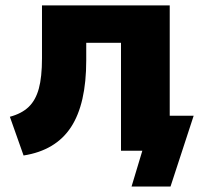

<svg xmlns="http://www.w3.org/2000/svg" viewBox="-20 -559 753 712"><path d="M135.7 -342.8V-539.1H609.4V-129.9H698.2L612.3 132.8H467.8L507.8 0H428.7V-400.4H299.8V-335Q299.8 -173.8 243.2 -87.4Q186.5 -1 67.4 17.6L16.6 -126Q60.5 -137.7 86.4 -162.6Q112.3 -187.5 124 -230.5Q135.7 -273.4 135.7 -342.8Z"/></svg>

Font: Min Sans Black
Style: Regular
Weight: 900
Designer: Jinseong-Kim, NotoSansCJK, Nunito
Foundry: Jinseong-Kim
Version: Version 1.000